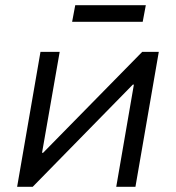

<svg xmlns="http://www.w3.org/2000/svg" viewBox="-20 -720 678 740"><path d="M136 -520H210L142 -131H146L528 -520H592L502 0H428L496 -394H492L106 0H46ZM270 -700H542L530 -636H258Z"/></svg>

Font: Fixel Italic Variable Display Thin
Style: Italic
Weight: 100
Italic angle: -10°
Designer: AlfaBravo + MacPaw
Foundry: Kyrylo Tkachov, Marchela Mozhyna, Serhii Makarenko, Maria Weinstein, Zakhar Kryvoshyya
Version: Version 1.210;Glyphs 3.2 (3217)